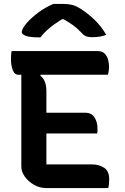

<svg xmlns="http://www.w3.org/2000/svg" viewBox="-20 -961 640 981"><path d="M217 0Q183 0 153.5 -17Q124 -34 106.5 -59Q89 -84 89 -109V-579H75Q53 -579 44.5 -604.5Q36 -630 36 -658Q36 -679 39 -700H479Q503 -700 515.5 -686.5Q528 -673 532.5 -655Q537 -637 537 -623Q537 -597 531 -579H188L186 -574Q217 -551 217 -496V-385H414Q449 -385 463.5 -360.5Q478 -336 478 -306Q478 -297 478 -291Q478 -285 476 -279H217V-121H449Q487 -121 512.5 -103.5Q538 -86 538 -46Q538 -18 533 0ZM253 -941H301Q328 -941 348.5 -936Q369 -931 397 -913Q433 -889 465 -858Q497 -827 523 -783Q507 -777 490.5 -774Q474 -771 451 -771Q429 -771 417 -777Q405 -783 394 -796Q377 -814 357 -829.5Q337 -845 304 -863H297Q255 -837 228.5 -814Q202 -791 187 -770H181Q132 -770 111.5 -778Q91 -786 91 -797Q91 -803 97 -815.5Q103 -828 117 -844Q143 -873 178.5 -899Q214 -925 253 -941Z"/></svg>

Font: Recursive Mn Csl St SmB
Style: Regular
Weight: 600
Monospace: yes
Version: Version 1.079;hotconv 1.0.112;makeotfexe 2.5.65598; ttfautoh